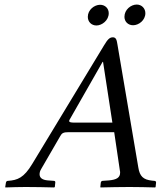

<svg xmlns="http://www.w3.org/2000/svg" viewBox="-20 -822 707 844"><path d="M161 -79 245 -224C252 -237 259 -241 282 -241H482L507 -72C508 -69 508 -66 508 -63C508 -41 492 -32 459 -29L431 -27C427 -27 424 -24 423 -19L421 0L422 2C458 1 512 0 549 0C588 0 627 1 662 2L664 0L666 -19C667 -24 663 -27 658 -27L648 -28C610 -32 594 -47 588 -86L496 -628C493 -647 490 -658 476 -658C462 -658 453 -649 437 -622L122 -102C85 -40 57 -30 15 -27C10 -27 7 -24 6 -19L3 0L4 2C40 1 56 0 93 0C132 0 183 1 218 2L221 0L223 -19C224 -24 221 -27 217 -27L190 -29C165 -31 154 -41 154 -56C154 -63 156 -71 161 -79ZM307 -283C291 -283 284 -285 284 -290C284 -292 285 -294 286 -296L431 -550H433L474 -283ZM581 -802C556 -802 527 -780 527 -748C527 -727 543 -711 565 -711C590 -711 619 -733 619 -764C619 -785 603 -802 581 -802ZM420 -801C395 -801 366 -779 366 -748C366 -726 382 -710 404 -710C428 -710 458 -732 458 -764C458 -785 442 -801 420 -801Z"/></svg>

Font: Libertinus Serif
Style: Italic
Weight: 400
Italic angle: -12°
Designer: Philipp H. Poll, Khaled Hosny
Foundry: Caleb Maclennan
Version: Version 7.050;RELEASE